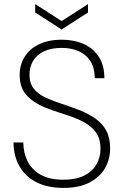

<svg xmlns="http://www.w3.org/2000/svg" viewBox="-20 -906 605 938"><path d="M290 12Q210 12 155.5 -17Q101 -46 73.5 -96.5Q46 -147 46 -210H94Q94 -161 114 -119.5Q134 -78 177.5 -53Q221 -28 290 -28Q351 -28 391 -48Q431 -68 451 -102.5Q471 -137 471 -179Q471 -229 448.5 -259.5Q426 -290 389.5 -309.5Q353 -329 309 -343Q265 -357 223 -372Q152 -397 114 -436Q76 -475 76 -539Q76 -588 99.5 -627Q123 -666 169.5 -689Q216 -712 282 -712Q342 -712 389 -691Q436 -670 463 -628Q490 -586 490 -524H443Q443 -573 422.5 -606Q402 -639 365.5 -655.5Q329 -672 281 -672Q228 -672 193 -654.5Q158 -637 141 -607.5Q124 -578 124 -542Q124 -498 146 -471.5Q168 -445 204 -428.5Q240 -412 284 -398Q328 -384 373 -366Q414 -349 447 -326Q480 -303 499 -268Q518 -233 518 -181Q518 -128 493 -84.5Q468 -41 417.5 -14.5Q367 12 290 12ZM281 -762 152 -845V-886L281 -803L410 -886V-845Z"/></svg>

Font: DM Sans 9pt ExtraLight
Style: Regular
Weight: 250
Version: Version 4.004;gftools[0.9.30]